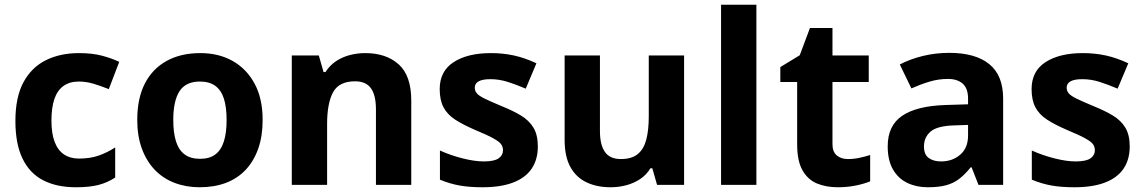

<svg xmlns="http://www.w3.org/2000/svg" viewBox="-20 -780 4824 810"><path d="M300 10Q219 10 162 -19.5Q105 -49 75 -111Q45 -173 45 -270Q45 -370 79 -433Q113 -496 173.5 -526Q234 -556 313 -556Q369 -556 410.5 -545Q452 -534 483 -519L439 -404Q404 -418 373.5 -427Q343 -436 313 -436Q274 -436 248 -417.5Q222 -399 209.5 -362.5Q197 -326 197 -271Q197 -217 210.5 -181.5Q224 -146 250 -128.5Q276 -111 313 -111Q360 -111 396 -123.5Q432 -136 466 -158V-31Q432 -9 394.5 0.5Q357 10 300 10Z M1088 -274Q1088 -205.6 1069.5 -153.1Q1050.9 -100.5 1016.5 -63.7Q982 -27 933 -8.5Q884 10 822.4 10Q765.2 10 716.6 -8.5Q668 -27 633 -63.5Q598 -100 578.5 -153Q559 -206 559 -274.2Q559 -364.7 591 -427.3Q623.1 -489.9 682.9 -522.9Q742.7 -556 825 -556Q902.4 -556 961.2 -523Q1020 -490 1054 -427.3Q1088 -364.7 1088 -274ZM711 -273.8Q711 -220 722.5 -183.5Q734 -147 759 -128.5Q784 -110 824 -110Q864 -110 888.5 -128.5Q913 -147 924.5 -183.5Q936 -220 936 -273.6Q936 -328 924.5 -364Q913 -400 888 -418Q863.1 -436 823.3 -436Q764 -436 737.5 -395.5Q711 -355 711 -273.8Z M1521 -556Q1609 -556 1662 -508.5Q1715 -461 1715 -356V0H1566V-319Q1566 -378 1545 -407.5Q1524 -437 1478 -437Q1410 -437 1385 -390.5Q1360 -344 1360 -257V0H1211V-546H1325L1345 -476H1353Q1371 -504 1397 -521.5Q1423 -539 1455 -547.5Q1487 -556 1521 -556Z M2249 -162Q2249 -107 2223 -68.5Q2197 -30 2145 -10Q2093 10 2016 10Q1959 10 1918 2.5Q1877 -5 1836 -22V-145Q1880 -125 1931 -112Q1982 -99 2021 -99Q2065 -99 2083.5 -112Q2102 -125 2102 -146Q2102 -160 2094.5 -171Q2087 -182 2062 -196Q2037 -210 1984 -232Q1933 -254 1900 -275.5Q1867 -297 1851 -327.5Q1835 -358 1835 -404Q1835 -480 1894 -518Q1953 -556 2051 -556Q2102 -556 2148 -546Q2194 -536 2243 -513L2198 -406Q2158 -423 2122 -434.5Q2086 -446 2049 -446Q2016 -446 1999.5 -437Q1983 -428 1983 -410Q1983 -397 1991.5 -386.5Q2000 -376 2024.5 -364Q2049 -352 2097 -332Q2144 -313 2178 -292.5Q2212 -272 2230.5 -241.5Q2249 -211 2249 -162Z M2866 -546V0H2752L2732 -70H2724Q2707 -42 2680.5 -24.5Q2654 -7 2622 1.5Q2590 10 2556 10Q2498 10 2454 -11Q2410 -32 2386 -76Q2362 -120 2362 -190V-546H2511V-227Q2511 -169 2532 -139Q2553 -109 2599 -109Q2645 -109 2670.5 -130Q2696 -151 2706.5 -191Q2717 -231 2717 -289V-546Z M3171 0H3022V-760H3171Z M3557 -109Q3582 -109 3605 -114Q3628 -119 3651 -126V-15Q3627 -5 3591.5 2.5Q3556 10 3514 10Q3465 10 3426.5 -6Q3388 -22 3365.5 -61.5Q3343 -101 3343 -171V-434H3272V-497L3354 -547L3397 -662H3492V-546H3645V-434H3492V-171Q3492 -140 3510 -124.5Q3528 -109 3557 -109Z M3985 -557Q4095 -557 4153.5 -509.5Q4212 -462 4212 -364V0H4108L4079 -74H4075Q4052 -45 4027.5 -26Q4003 -7 3971.5 1.5Q3940 10 3894 10Q3846 10 3807.5 -8.5Q3769 -27 3747 -65.5Q3725 -104 3725 -163Q3725 -250 3786 -291.5Q3847 -333 3969 -337L4064 -340V-364Q4064 -407 4041.5 -427Q4019 -447 3979 -447Q3939 -447 3901 -435.5Q3863 -424 3825 -407L3776 -508Q3820 -531 3873.5 -544Q3927 -557 3985 -557ZM4006 -251Q3934 -249 3906 -225Q3878 -201 3878 -162Q3878 -128 3898 -113.5Q3918 -99 3950 -99Q3998 -99 4031 -127.5Q4064 -156 4064 -208V-253Z M4746 -162Q4746 -107 4720 -68.5Q4694 -30 4642 -10Q4590 10 4513 10Q4456 10 4415 2.5Q4374 -5 4333 -22V-145Q4377 -125 4428 -112Q4479 -99 4518 -99Q4562 -99 4580.5 -112Q4599 -125 4599 -146Q4599 -160 4591.5 -171Q4584 -182 4559 -196Q4534 -210 4481 -232Q4430 -254 4397 -275.5Q4364 -297 4348 -327.5Q4332 -358 4332 -404Q4332 -480 4391 -518Q4450 -556 4548 -556Q4599 -556 4645 -546Q4691 -536 4740 -513L4695 -406Q4655 -423 4619 -434.5Q4583 -446 4546 -446Q4513 -446 4496.5 -437Q4480 -428 4480 -410Q4480 -397 4488.5 -386.5Q4497 -376 4521.5 -364Q4546 -352 4594 -332Q4641 -313 4675 -292.5Q4709 -272 4727.5 -241.5Q4746 -211 4746 -162Z"/></svg>

Font: Noto Sans Myanmar
Style: Regular
Weight: 400
Designer: Monotype Design Team
Foundry: Monotype Imaging Inc.
Version: Version 2.107